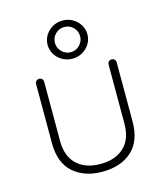

<svg xmlns="http://www.w3.org/2000/svg" viewBox="-111 -823 785 913"><g transform="rotate(-15 281.5 -366.0)"><path d="M460 -499Q469 -499 474.5 -493Q480 -487 480 -479V-188Q480 -91 425.5 -42.5Q371 6 281 6Q192 6 137.5 -42.5Q83 -91 83 -188V-479Q83 -487 89 -493Q95 -499 103 -499Q112 -499 117.5 -493Q123 -487 123 -479V-188Q123 -112 165.5 -72Q208 -32 281 -32Q355 -32 397.5 -72Q440 -112 440 -188V-479Q440 -487 445.5 -493Q451 -499 460 -499ZM282 -550Q256 -550 233.5 -562.5Q211 -575 197.5 -596.5Q184 -618 184 -644Q184 -670 197.5 -691.5Q211 -713 233.5 -725.5Q256 -738 282 -738Q308 -738 330.5 -725.5Q353 -713 366.5 -691.5Q380 -670 380 -644Q380 -618 366.5 -596.5Q353 -575 330.5 -562.5Q308 -550 282 -550ZM282 -582Q308 -582 326 -600.5Q344 -619 344 -644Q344 -670 326 -688Q308 -706 282 -706Q257 -706 238.5 -688Q220 -670 220 -644Q220 -619 238.5 -600.5Q257 -582 282 -582Z"/></g></svg>

Font: Quicksand Variable Light
Style: Regular
Weight: 300
Designer: Andrew Paglinawan
Foundry: Andrew Paglinawan
Version: Version 3.004